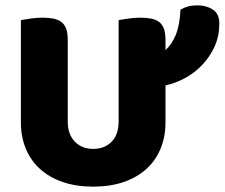

<svg xmlns="http://www.w3.org/2000/svg" viewBox="-20 -681 839 717"><path d="M598 -224Q598 -170 579.5 -125.5Q561 -81 526 -49.5Q491 -18 441 -1Q391 16 328 16Q265 16 215 -1Q165 -18 130 -49.5Q95 -81 76.5 -125.5Q58 -170 58 -224V-606Q69 -608 93 -611.5Q117 -615 139 -615Q162 -615 179.5 -611.5Q197 -608 209 -599Q221 -590 227 -574Q233 -558 233 -532V-227Q233 -179 259.5 -152Q286 -125 328 -125Q371 -125 397 -152Q423 -179 423 -227V-606Q434 -608 458 -611.5Q482 -615 504 -615Q527 -615 544.5 -611.5Q562 -608 574 -599Q586 -590 592 -574Q598 -558 598 -532V-494Q623 -517 637 -552Q651 -587 654 -645Q668 -653 682.5 -657Q697 -661 718 -661Q750 -661 774.5 -645.5Q799 -630 799 -593Q799 -546 781.5 -507.5Q764 -469 735.5 -439Q707 -409 671 -389.5Q635 -370 598 -362Z"/></svg>

Font: Baloo Bhaijaan
Style: Regular
Weight: 400
Designer: Devika Bhansali and Ek Type
Foundry: Ek Type
Version: Version 1.443;PS 1.000;hotconv 16.6.51;makeotf.lib2.5.65220;